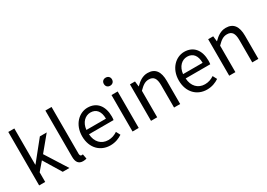

<svg xmlns="http://www.w3.org/2000/svg" viewBox="1 -1629 3437 2475"><g transform="rotate(-30 1719.5 -391.5)"><path d="M92 0H182V-143L284 -262L443 0H542L337 -324L518 -543H416L186 -257H182V-796H92Z M740 13C765 13 780 9 793 5L780 -65C770 -63 766 -63 761 -63C747 -63 736 -74 736 -102V-796H644V-108C644 -31 672 13 740 13Z M1148 13C1221 13 1279 -11 1326 -42L1294 -103C1253 -76 1211 -60 1158 -60C1055 -60 984 -134 978 -250H1344C1346 -264 1348 -282 1348 -302C1348 -457 1270 -557 1131 -557C1007 -557 888 -448 888 -271C888 -92 1003 13 1148 13ZM977 -315C988 -423 1056 -484 1133 -484C1218 -484 1268 -425 1268 -315Z M1482 0H1574V-543H1482ZM1528 -655C1564 -655 1589 -679 1589 -716C1589 -751 1564 -775 1528 -775C1492 -775 1468 -751 1468 -716C1468 -679 1492 -655 1528 -655Z M1757 0H1849V-394C1903 -449 1941 -477 1997 -477C2069 -477 2100 -434 2100 -332V0H2191V-344C2191 -482 2139 -557 2025 -557C1951 -557 1894 -516 1843 -464H1841L1832 -543H1757Z M2587 13C2660 13 2718 -11 2765 -42L2733 -103C2692 -76 2650 -60 2597 -60C2494 -60 2423 -134 2417 -250H2783C2785 -264 2787 -282 2787 -302C2787 -457 2709 -557 2570 -557C2446 -557 2327 -448 2327 -271C2327 -92 2442 13 2587 13ZM2416 -315C2427 -423 2495 -484 2572 -484C2657 -484 2707 -425 2707 -315Z M2921 0H3013V-394C3067 -449 3105 -477 3161 -477C3233 -477 3264 -434 3264 -332V0H3355V-344C3355 -482 3303 -557 3189 -557C3115 -557 3058 -516 3007 -464H3005L2996 -543H2921Z"/></g></svg>

Font: Noto Sans CJK HK
Style: Regular
Weight: 400
Designer: Ryoko NISHIZUKA 西塚涼子 (kana, bopomofo & ideographs); Paul D. Hunt (Latin, Greek & Cyrillic); Sandoll Communications 산돌커뮤니
Foundry: Adobe
Version: Version 2.004;hotconv 1.0.118;makeotfexe 2.5.65603